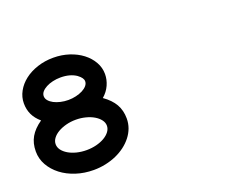

<svg xmlns="http://www.w3.org/2000/svg" viewBox="-108 -858 1420 1114"><g transform="rotate(-20 602.0 -300.5)"><path d="M300.8 -647Q352.1 -647 397.7 -632.1Q443.4 -617.2 477.5 -591.1Q511.7 -564.9 531.5 -530Q551.3 -495.1 551.3 -455.6Q551.3 -420.9 536.4 -387.7Q521.5 -354.5 491.7 -328.6Q537.6 -296.4 559.6 -258.1Q581.5 -219.7 581.5 -169.9Q581.5 -139.2 571.3 -111.3Q561 -83.5 542.2 -59.6Q523.4 -35.6 497.6 -16.1Q471.7 3.4 440.7 17.1Q409.7 30.8 374 38.3Q338.4 45.9 300.8 45.9Q242.7 45.9 191.7 29.3Q140.6 12.7 102.5 -16.6Q64.5 -45.9 42.2 -85.2Q20 -124.5 20 -169.9Q20 -220.7 42 -258.8Q64 -296.9 110.4 -329.1Q79.6 -355.5 64.9 -386.7Q50.3 -418 50.3 -455.6Q50.3 -494.6 69.6 -529.5Q88.9 -564.5 122.6 -590.6Q156.2 -616.7 202.1 -631.8Q248 -647 300.8 -647ZM300.8 -76.7Q332.5 -76.7 361.3 -84Q390.1 -91.3 411.9 -104Q433.6 -116.7 446.3 -133.8Q459 -150.9 459 -169.9Q459 -189.5 446 -206.5Q433.1 -223.6 411.1 -236.6Q389.2 -249.5 360.6 -256.8Q332 -264.2 300.8 -264.2Q268.6 -264.2 240 -256.6Q211.4 -249 189.7 -236.3Q168 -223.6 155.3 -206.5Q142.6 -189.5 142.6 -169.9Q142.6 -150.9 155 -134Q167.5 -117.2 189.2 -104.2Q210.9 -91.3 239.7 -84Q268.6 -76.7 300.8 -76.7ZM399.9 -497.6Q360.8 -524.9 300.8 -524.9Q275.9 -524.9 252.7 -519.5Q229.5 -514.2 211.7 -504.6Q193.8 -495.1 183.3 -482.7Q172.9 -470.2 172.9 -455.6Q172.9 -440.9 183.6 -428.2Q194.3 -415.5 211.9 -406.2Q229.5 -397 252.7 -391.6Q275.9 -386.2 300.8 -386.2Q325.2 -386.2 348.1 -391.6Q371.1 -397 389.2 -406.2Q407.2 -415.5 418 -428.2Q428.7 -440.9 428.7 -455.6Q428.7 -476.1 399.4 -497.6Z"/></g></svg>

Font: Erica Type
Style: Bold Italic
Weight: 700
Monospace: yes
Designer: Peter Wiegel
Foundry: Peter Wiegel
Version: Version 1.000 2010 initial release